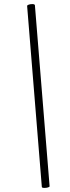

<svg xmlns="http://www.w3.org/2000/svg" viewBox="-20 -753 345 941"><path d="M120 -730Q128 -733 138 -733Q149 -733 151 -728L223 159Q224 163 215.5 165.5Q207 168 198 168Q185 168 185 163L113 -723Q112 -727 120 -730Z"/></svg>

Font: CormorantInfant-MediumItalic
Style: Italic
Weight: 500
Italic angle: -10°
Designer: Christian Thalmann (Catharsis Fonts)
Foundry: Catharsis Fonts
Version: Version 3.303